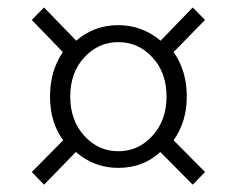

<svg xmlns="http://www.w3.org/2000/svg" viewBox="-20 -590 640 519"><path d="M99.1 -90.8 65.9 -125 150.9 -210.9Q115.2 -258.8 115.2 -329.1Q115.2 -398.4 149.9 -449.2L65.9 -536.1L99.1 -569.8L186 -480Q234.4 -522 299.8 -522Q363.8 -522 414.1 -480L501 -569.8L534.2 -536.1L449.2 -449.2Q484.9 -398.9 484.9 -329.1Q484.9 -260.7 449.2 -210.9L534.2 -125L501 -90.8L413.1 -179.2Q367.2 -136.2 299.8 -136.2Q234.4 -136.2 185.1 -179.2ZM207.8 -222.9Q245.6 -181.2 299.8 -181.2Q354 -181.2 392.1 -222.9Q430.2 -264.6 430.2 -329.1Q430.2 -393.6 392.1 -434.8Q354 -476.1 299.8 -476.1Q245.6 -476.1 207.8 -434.8Q169.9 -393.6 169.9 -329.1Q169.9 -264.6 207.8 -222.9Z"/></svg>

Font: Office Code Pro D Light
Style: Regular
Weight: 300
Designer: Nathan Rutzky & Paul D. Hunt
Foundry: Adobe Systems Incorporated
Version: Version 1.004;PS 001.004;hotconv 1.0.70;makeotf.lib2.5.58329